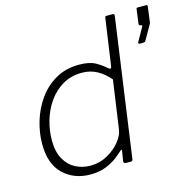

<svg xmlns="http://www.w3.org/2000/svg" viewBox="-109 -850 962 968"><g transform="rotate(-15 372.0 -366.0)"><path d="M433 0Q428 0 424.5 -3.5Q421 -7 422 -13L430 -62Q432 -70 428.5 -70Q425 -70 418 -63Q409 -54 386.5 -36.5Q364 -19 329 -4.5Q294 10 247 10Q162 10 106 -43Q50 -96 50 -201Q50 -260 68 -319.5Q86 -379 121.5 -429Q157 -479 210 -509.5Q263 -540 333 -540Q387 -540 418.5 -522Q450 -504 470 -485Q479 -478 483 -480.5Q487 -483 488 -495L522 -732Q523 -738 524.5 -740Q526 -742 532 -742H563Q572 -742 571 -731L470 -12Q469 -4 466.5 -2Q464 0 457 0ZM479 -424Q449 -459 414 -478Q379 -497 336 -497Q279 -497 235.5 -471.5Q192 -446 162 -403.5Q132 -361 117 -309.5Q102 -258 102 -206Q102 -147 123.5 -108.5Q145 -70 180.5 -51.5Q216 -33 259 -33Q306 -33 346.5 -55.5Q387 -78 413 -110Q439 -142 443 -172ZM655 -563Q652 -563 650.5 -566Q649 -569 650 -571L690 -642Q692 -647 692.5 -648Q693 -649 690 -650L685 -651Q680 -652 677.5 -654.5Q675 -657 676 -661L686 -736Q687 -740 688 -741Q689 -742 692 -742H739Q741 -742 743 -739.5Q745 -737 744 -734L733 -650Q732 -649 731.5 -648Q731 -647 731 -646L687 -569Q685 -565 682 -564Q679 -563 673 -563Z"/></g></svg>

Font: Libre Franklin Thin ExtraLight
Style: Italic
Weight: 250
Italic angle: -8°
Version: Version 3.000